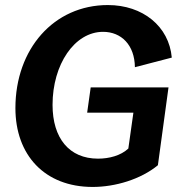

<svg xmlns="http://www.w3.org/2000/svg" viewBox="-20 -726 725 760"><path d="M347 14C436 14 537 -16 605 -72L647 -380H339L325 -280H508L488 -138C458 -110 412 -98 368 -98C254 -98 188 -179 188 -311C188 -471 275 -600 388 -600C460 -600 513 -548 514 -460L660 -498C649 -622 545 -706 407 -706C193 -706 41 -532 41 -298C41 -113 156 14 347 14Z"/></svg>

Font: Ronzino Bold
Style: Italic
Weight: 700
Italic angle: -8°
Designer: Nunzio Mazzaferro
Foundry: Collletttivo
Version: Version 1.000;Glyphs 3.3 (3337)